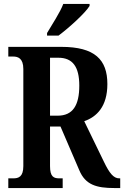

<svg xmlns="http://www.w3.org/2000/svg" viewBox="-20 -951 628 971"><path d="M218 -784V-771H276C330 -811 412 -886 433 -921V-931H300C283 -886 244 -829 218 -784ZM22 0H297V-49H281C252 -49 233 -56 233 -111V-311H286L381 -90C412 -16 468 0 559 0H588V-49H583C554 -49 533 -76 506 -132L406 -338C469 -360 523 -412 523 -526C523 -649 460 -714 290 -714H22V-665H47C70 -665 98 -657 98 -602V-111C98 -56 73 -49 47 -49H22ZM272 -366H233V-659H275C347 -659 381 -614 381 -518C381 -418 348 -366 272 -366Z"/></svg>

Font: Noto Serif Tamil ExtraCondensed
Style: Bold Italic
Weight: 700
Width: 2
Italic angle: -12°
Designer: Indian Type Foundry, Tom Grace, and the Monotype Design Team
Foundry: Monotype Imaging Inc.
Version: Version 2.003